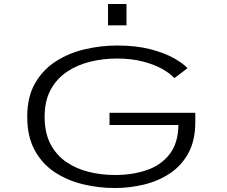

<svg xmlns="http://www.w3.org/2000/svg" viewBox="-20 -935 1140 966"><path d="M523.5 -915H616.5V-807.5H523.5ZM557.5 11Q476.5 11 398.2 -7.8Q320 -26.5 256.5 -68Q193 -109.5 155 -178.5Q117 -247.5 117 -348Q117 -448 156.8 -516.8Q196.5 -585.5 262.2 -627.2Q328 -669 408.2 -687.5Q488.5 -706 569.5 -706Q663.5 -706 734.8 -687.8Q806 -669.5 853.5 -643Q901 -616.5 923.5 -592L857.5 -542Q835.5 -566 794.8 -588.8Q754 -611.5 696.8 -626Q639.5 -640.5 569 -640.5Q499 -640.5 433.8 -624.5Q368.5 -608.5 316.8 -573.8Q265 -539 234.8 -483.2Q204.5 -427.5 204.5 -348Q204.5 -266.5 234 -210.2Q263.5 -154 313.8 -119.8Q364 -85.5 427.2 -70Q490.5 -54.5 558 -54.5Q648 -54.5 720 -79.8Q792 -105 834.2 -160.5Q876.5 -216 877.5 -306H531V-367.5H962.5V-320.5Q962.5 -228.5 928 -165Q893.5 -101.5 835.2 -62.8Q777 -24 704.8 -6.5Q632.5 11 557.5 11Z"/></svg>

Font: Trispace Expanded Light
Style: Regular
Weight: 300
Width: 7
Designer: Tyler Finck
Foundry: Etcetera Type Company
Version: Version 1.210; ttfautohint (v1.8.3)